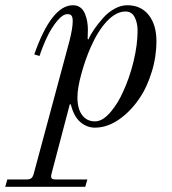

<svg xmlns="http://www.w3.org/2000/svg" viewBox="-96 -476 656 734"><path d="M200 -104Q200 -60 218 -36Q236 -12 267 -12Q284 -12 300 -23Q316 -34 330 -51.5Q344 -69 354.5 -86.5Q365 -104 374 -124Q400 -180 415 -243Q430 -306 430 -359Q430 -388 419 -410Q408 -432 384 -432Q348 -432 313 -395Q278 -358 250 -294Q230 -248 215 -193.5Q200 -139 200 -104ZM-76 238 -68 210H6Q18 210 24 205Q30 200 33 188L170 -321Q182 -369 182 -395Q182 -410 177.5 -416Q173 -422 162 -422Q144 -422 122.5 -396Q101 -370 84.5 -335.5Q68 -301 55 -262L35 -268Q101 -456 183 -456Q200 -456 211.5 -447Q223 -438 229 -423Q235 -408 237.5 -393Q240 -378 240 -361L239 -327L242 -325Q250 -344 264 -364Q278 -384 297 -406Q316 -428 341 -442Q366 -456 390 -456Q443 -456 472.5 -418.5Q502 -381 502 -319Q502 -258 484 -201Q466 -144 443 -109Q408 -54 361.5 -21Q315 12 267 12Q236 12 211 -9.5Q186 -31 175 -76L171 -78L101 188Q98 200 101 205Q104 210 116 210H238L230 238Z"/></svg>

Font: Old Standard TT
Style: Italic
Weight: 400
Italic angle: -15.2°
Designer: Alexey Kryukov <alexios@thessalonica.org.ru>
Version: Version 2.2